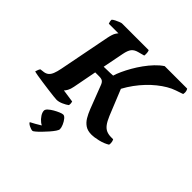

<svg xmlns="http://www.w3.org/2000/svg" viewBox="-261 -889 1348 1348"><g transform="rotate(45 413.5 -215.0)"><path d="M236 0Q229 0 204.5 -2.5Q180 -5 147 -9.5Q114 -14 81 -18.5Q48 -23 22.5 -27.5Q-3 -32 -11 -35Q-8 -46 -3.5 -56.5Q1 -67 5 -71L37 -75Q55 -78 68 -88.5Q81 -99 90 -121Q99 -143 106 -179L180 -558Q189 -602 200 -619Q211 -636 214 -637H118Q116 -642 113.5 -651Q111 -660 112 -671Q119 -678 133.5 -685.5Q148 -693 162.5 -698.5Q177 -704 182 -704H447Q451 -697 452.5 -683Q454 -669 452 -655L404 -642Q374 -634 359.5 -615.5Q345 -597 337 -556L306 -398Q328 -399 342 -399Q356 -399 368.5 -399.5Q381 -400 397 -401Q404 -425 418.5 -457Q433 -489 453 -524Q473 -559 497.5 -593Q522 -627 549.5 -656Q577 -685 606 -704H829Q833 -699 836.5 -687Q840 -675 836 -657L783 -639Q753 -629 722.5 -611Q692 -593 661.5 -568.5Q631 -544 602.5 -514Q574 -484 548 -448.5Q522 -413 501 -374L579 -182Q595 -144 611 -123Q627 -102 647 -93.5Q667 -85 694 -85H713Q716 -81 719.5 -68Q723 -55 720 -38Q689 -19 649 -9.5Q609 0 582 0Q544 0 519.5 -16.5Q495 -33 479 -60Q463 -87 450 -120L384 -291Q377 -311 366 -319.5Q355 -328 331 -328H292L258 -151Q253 -124 243.5 -107Q234 -90 226 -83L322 -69Q324 -64 325 -55.5Q326 -47 324 -35Q309 -23 283 -11.5Q257 0 236 0ZM271 274Q257 274 237 264Q217 254 214 244Q231 235 249.5 225Q268 215 285 204Q302 193 311 180L303 203Q290 203 272 189Q254 175 240.5 154.5Q227 134 227 116Q227 105 241 92Q255 79 275 67.5Q295 56 314 48Q333 40 343 40Q355 40 368 56Q381 72 390 93Q399 114 399 129Q399 138 387.5 155Q376 172 358 192.5Q340 213 322 231.5Q304 250 289.5 262Q275 274 271 274Z"/></g></svg>

Font: Texturina 12pt Black
Style: Italic
Weight: 900
Italic angle: -11°
Designer: Guillermo Torres Carreño
Foundry: Omnibus-Type
Version: Version 1.002